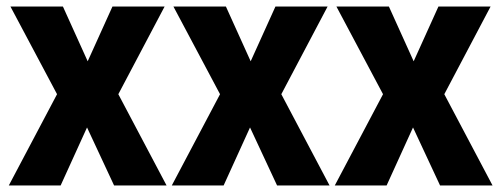

<svg xmlns="http://www.w3.org/2000/svg" viewBox="-20 -569 1540 589"><path d="M166 0 247 -178 330 0H491L343 -280L485 -549H325L249 -381L173 -549H12L155 -280L7 0Z M666 0 747 -178 830 0H991L843 -280L985 -549H825L749 -381L673 -549H512L655 -280L507 0Z M1166 0 1247 -178 1330 0H1491L1343 -280L1485 -549H1325L1249 -381L1173 -549H1012L1155 -280L1007 0Z"/></svg>

Font: Noto Sans Mono UI Condensed ExtraBold
Style: Regular
Weight: 800
Width: 3
Designer: Monotype Design team
Foundry: Monotype Imaging Inc.
Version: 1.000